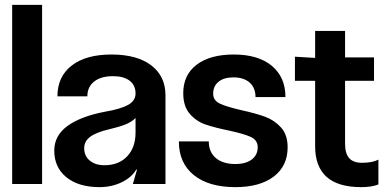

<svg xmlns="http://www.w3.org/2000/svg" viewBox="-20 -756 1605 789"><path d="M153 -736V0H30V-736Z M203 -137Q203 -199 257.5 -238.5Q312 -278 412 -297Q476 -308 506.5 -325Q537 -342 537 -372Q537 -406 512.5 -424.5Q488 -443 444 -443Q395 -443 367 -421Q339 -399 339 -360H216Q216 -441 274.5 -486.5Q333 -532 438 -532Q543 -532 601.5 -487.5Q660 -443 660 -364V0H526L543 -59H540Q520 -26 479 -6.5Q438 13 389 13Q303 13 253 -27.5Q203 -68 203 -137ZM409 -77Q468 -77 502.5 -113.5Q537 -150 537 -211V-271Q521 -255 496.5 -245Q472 -235 430 -225Q377 -213 351.5 -194.5Q326 -176 326 -147Q326 -115 349 -96Q372 -77 409 -77Z M1153 -357H1030Q1030 -395 1006 -416.5Q982 -438 939 -438Q900 -438 878 -420Q856 -402 856 -371Q856 -343 884 -330Q912 -317 973 -303Q1032 -290 1070 -276Q1108 -262 1135 -232Q1162 -202 1162 -151Q1162 -74 1105 -30.5Q1048 13 947 13Q838 13 776.5 -36.5Q715 -86 715 -175H838Q838 -131 867 -106.5Q896 -82 947 -82Q990 -82 1014.5 -100.5Q1039 -119 1039 -151Q1039 -180 1011 -193Q983 -206 923 -219Q864 -231 825.5 -244Q787 -257 760 -288Q733 -319 733 -373Q733 -448 788 -490Q843 -532 941 -532Q1041 -532 1097 -485.5Q1153 -439 1153 -357Z M1275 -424H1192V-523L1275 -518V-629H1398V-520H1517V-424H1398V-165Q1398 -125 1415 -106Q1432 -87 1468 -87Q1510 -87 1535 -100V2Q1508 13 1464 13Q1275 13 1275 -155Z"/></svg>

Font: Non Bureau Medium
Style: Regular
Weight: 500
Designer: Jona Saucedo
Foundry: Non Foundry
Version: Version 1.000; ttfautohint (v1.8.4)